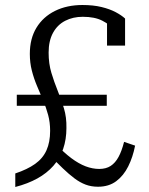

<svg xmlns="http://www.w3.org/2000/svg" viewBox="-20 -738 595 766"><path d="M41 8V-46Q89 -62 120 -84Q151 -106 165.5 -138.5Q180 -171 180 -216Q180 -250 172 -279.5Q164 -309 152 -337.5Q140 -366 127.5 -395.5Q115 -425 107 -456.5Q99 -488 99 -523Q99 -584 125.5 -627.5Q152 -671 199.5 -694.5Q247 -718 309 -718Q352 -718 385 -710Q418 -702 441.5 -689.5Q465 -677 479 -664V-556H407V-660Q415 -658 420.5 -653.5Q426 -649 430 -643Q434 -637 436 -630.5Q438 -624 438 -618Q418 -640 388 -655.5Q358 -671 310 -671Q271 -671 240 -655Q209 -639 191.5 -607Q174 -575 174 -528Q174 -484 185 -447.5Q196 -411 210 -376.5Q224 -342 235 -306Q246 -270 245 -227Q245 -182 232 -144Q219 -106 193 -76.5Q167 -47 129 -26Q91 -5 41 8ZM371 7Q344 7 321.5 -1.5Q299 -10 277 -26.5Q255 -43 230.5 -66.5Q206 -90 175 -121Q177 -126 180 -132Q183 -138 186.5 -144Q190 -150 194 -155.5Q198 -161 202 -164Q235 -129 264.5 -107Q294 -85 321.5 -74.5Q349 -64 376 -64Q403 -64 421.5 -76Q440 -88 453 -112Q466 -136 475 -172L519 -157Q510 -111 491.5 -74Q473 -37 443.5 -15Q414 7 371 7ZM47 -360H406V-316H47Z"/></svg>

Font: Roboto Serif 28pt Condensed Light
Style: Regular
Weight: 300
Width: 3
Designer: Greg Gazdowicz
Foundry: Commercial Type
Version: Version 1.008